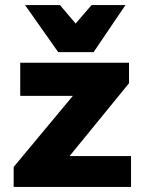

<svg xmlns="http://www.w3.org/2000/svg" viewBox="-20 -739 563 759"><path d="M498 0V-122H255L490 -410V-491H60V-360H268L34 -79V0ZM350 -533 476 -719H342L279 -646L217 -719H79L210 -533Z"/></svg>

Font: Falling Sky
Style: ExBd
Weight: 400
Designer: Paul D. Hunt
Foundry: Adobe Systems Incorporated
Version: Version 1.02